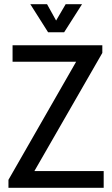

<svg xmlns="http://www.w3.org/2000/svg" viewBox="-20 -897 537 917"><path d="M209.8 -742.8 124.7 -877.1H204.6L248 -798.9L293.7 -877.1H371.9L286.3 -742.8ZM475.2 -79.9V0H20.4V-38.2L343.6 -602.1H40V-680.7H468.7V-644.2L144.2 -79.9Z"/></svg>

Font: Puralecka Narrow
Style: Regular
Weight: 400
Designer: Hector Gatti, Marcela Romero, Pablo Cosgaya and Nicolas Silva
Version: Version 1.004;PS 001.004;hotconv 1.0.70;makeotf.lib2.5.58329